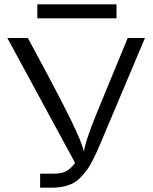

<svg xmlns="http://www.w3.org/2000/svg" viewBox="-20 -870 707 890"><path d="M14 -694H109Q253 -428 307.5 -316.5Q362 -205 369 -166Q374 -212 429 -347L572 -694H652L462 -244Q461 -241 448 -210.5Q435 -180 430 -169Q425 -158 411.5 -131Q398 -104 388 -89.5Q378 -75 363 -57.5Q348 -40 332 -29Q290 0 218 0H166V-65H227Q268 -65 289.5 -78Q311 -91 328 -115ZM153 -785V-850H520V-785Z"/></svg>

Font: CMU Sans Serif
Style: Medium
Weight: 500
Version: Version 0.7.0